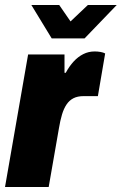

<svg xmlns="http://www.w3.org/2000/svg" viewBox="-23 -745 485 765"><path d="M-3 0 89 -528H234V-455H239Q253 -481 270.5 -500Q288 -519 309 -529.5Q330 -540 354 -540Q366 -540 377.5 -538Q389 -536 396 -532L367 -362H310Q286 -362 269.5 -353.5Q253 -345 242 -328.5Q231 -312 224 -288.5Q217 -265 212 -235L171 0ZM442 -725 314 -592H183L102 -725H213L275 -635H232L327 -725Z"/></svg>

Font: Archivo Condensed Black
Style: Italic
Weight: 900
Width: 3
Italic angle: -10°
Designer: Hector Gatti
Foundry: Omnibus-Type
Version: Version 2.001